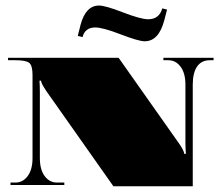

<svg xmlns="http://www.w3.org/2000/svg" viewBox="-20 -661 796 686"><path d="M566.9 -588.3Q547.2 -513.5 496.9 -513.5Q475.5 -513.5 411.3 -538.2Q347 -562.9 320.4 -562.9Q283.7 -562.9 274.9 -528.4L257.9 -532.8L267.9 -572.6Q286.3 -641.2 333.9 -641.2Q356.2 -641.2 419.6 -616.7Q483 -592.2 509.6 -592.2Q549 -592.2 559.9 -631.1L576.9 -626.7ZM8.7 -454.5H403.8L620.2 -147.7Q638.1 -121.5 638.1 -111.5H644.2Q642.5 -132.4 642.5 -153V-358.4Q642.5 -399.5 625.2 -422.6Q608 -445.8 581.3 -445.8H563.8V-454.5H743V-445.8H729.9Q699.7 -445.8 684.2 -423.3Q668.7 -400.8 668.7 -358.4V4.4H385.1L146.4 -334.4Q126.7 -363.2 126.7 -372.8H121.1Q122.4 -356.6 122.4 -330.9V-96.2Q122.4 -55.1 139.6 -31.9Q156.9 -8.7 183.6 -8.7H209.8V0H17.5V-8.7H35Q61.6 -8.7 78.9 -31.9Q96.2 -55.1 96.2 -96.2V-393.4Q96.2 -427.4 84.1 -436.6Q72.1 -445.8 35 -445.8H8.7Z"/></svg>

Font: FoglihtenBlackPcs
Style: BlackPcs
Weight: 900
Version: Version 0.75